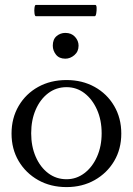

<svg xmlns="http://www.w3.org/2000/svg" viewBox="-20 -751 541 782"><path d="M251 11Q186 11 135.5 -17.5Q85 -46 56 -95Q27 -144 27 -207Q27 -270 56 -319.5Q85 -369 135.5 -397Q186 -425 251 -425Q315 -425 365.5 -397Q416 -369 445 -319.5Q474 -270 474 -207Q474 -144 445 -95Q416 -46 365.5 -17.5Q315 11 251 11ZM251 -21Q291 -21 323.5 -45.5Q356 -70 375 -112.5Q394 -155 394 -208Q394 -262 375 -304.5Q356 -347 324 -371.5Q292 -396 251 -396Q209 -396 176.5 -371.5Q144 -347 125.5 -304.5Q107 -262 107 -208Q107 -155 125.5 -112.5Q144 -70 176.5 -45.5Q209 -21 251 -21ZM246 -512Q221 -512 208 -528.5Q195 -545 195 -565Q195 -591 210.5 -604Q226 -617 246 -617Q271 -617 285.5 -601Q300 -585 300 -565Q300 -541 283 -526.5Q266 -512 246 -512ZM126 -685Q122 -685 120.5 -696.5Q119 -708 120.5 -719.5Q122 -731 126 -731H368Q373 -731 373.5 -719.5Q374 -708 372 -696.5Q370 -685 366 -685Z"/></svg>

Font: Junicode SmExp
Style: Regular
Weight: 400
Width: 6
Designer: Peter S. Baker
Version: Version 2.205; ttfautohint (v1.8.4)